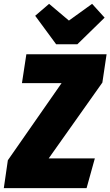

<svg xmlns="http://www.w3.org/2000/svg" viewBox="-55 -978 574 998"><path d="M423.8 -958 488.8 -886.2 347.2 -748H236.8L127.9 -896L200.2 -958L303.2 -871.1ZM-35.2 0 -14.2 -145 265.1 -545.9H59.1L82 -695.8H499L477.1 -548.8L198.2 -154.8H438L395 0Z"/></svg>

Font: Fira Sans Compressed Heavy
Style: Italic
Weight: 900
Width: 3
Italic angle: -8°
Designer: Carrois Corporate & Edenspiekermann AG
Foundry: Carrois Corporate GbR & Edenspiekermann AG
Version: Version 4.203;PS 004.203;hotconv 1.0.88;makeotf.lib2.5.64775